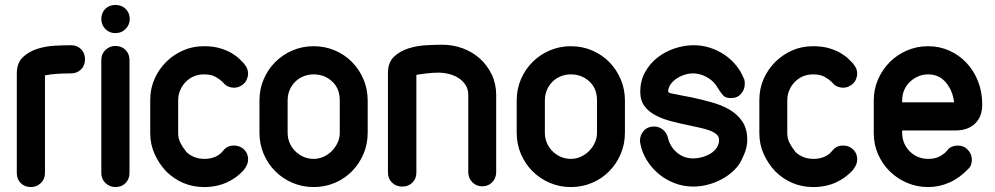

<svg xmlns="http://www.w3.org/2000/svg" viewBox="-20 -747 4025 777"><path d="M162 -47Q162 -22 145 -6Q128 10 105 10Q80 10 64 -6Q48 -22 48 -47V-450Q48 -492 72 -515Q96 -538 130 -549Q164 -560 201.5 -562Q239 -564 267 -564Q292 -564 308 -548Q324 -532 324 -507Q324 -482 308 -466Q292 -450 267 -450Q244 -450 215.5 -448.5Q187 -447 162 -442Z M390 -670Q390 -695 406 -711Q422 -727 447 -727Q472 -727 488.5 -711Q505 -695 505 -670Q505 -647 488.5 -630Q472 -613 447 -613Q422 -613 406 -630Q390 -647 390 -670ZM390 -504Q390 -529 407 -545Q424 -561 447 -561Q472 -561 488 -545Q504 -529 504 -504V-47Q504 -22 488 -6Q472 10 447 10Q424 10 407 -6Q390 -22 390 -47Z M884 -138Q900 -158 927 -158Q948 -158 963 -146Q984 -129 984 -102Q984 -81 969 -63H970Q940 -28 898.5 -9Q857 10 806 10Q761 10 722 -6.5Q683 -23 652 -54Q623 -85 605.5 -124Q588 -163 588 -208V-342Q588 -389 605.5 -428Q623 -467 652 -496Q681 -525 720 -542.5Q759 -560 806 -560Q842 -560 869.5 -552Q897 -544 916.5 -532.5Q936 -521 949 -508.5Q962 -496 970 -487H969Q984 -470 984 -449Q984 -438 979 -426Q974 -414 964 -406Q947 -392 927 -392Q916 -392 904.5 -396.5Q893 -401 885 -411Q884 -412 882.5 -413Q881 -414 880 -416Q871 -425 853 -435.5Q835 -446 806 -446Q762 -446 732 -416Q718 -402 709.5 -382.5Q701 -363 701 -342V-208Q701 -187 710 -169Q719 -151 733 -134H732Q762 -104 808 -104Q830 -104 850 -112Q870 -120 884 -138Z M1030 -340Q1030 -386 1047 -426Q1064 -466 1094 -496Q1124 -526 1164 -543Q1204 -560 1249 -560Q1295 -560 1335 -543Q1375 -526 1404.5 -496Q1434 -466 1451 -426Q1468 -386 1468 -340V-210Q1468 -164 1451 -124Q1434 -84 1404.5 -54Q1375 -24 1335 -7Q1295 10 1249 10Q1204 10 1164 -7Q1124 -24 1094 -54Q1064 -84 1047 -124Q1030 -164 1030 -210ZM1144 -210Q1144 -188 1152 -169Q1160 -150 1174.5 -135.5Q1189 -121 1208 -112.5Q1227 -104 1249 -104Q1270 -104 1289 -112.5Q1308 -121 1322.5 -135.5Q1337 -150 1346 -169Q1355 -188 1355 -210V-341Q1355 -389 1324 -417.5Q1293 -446 1249 -446Q1228 -446 1209 -438.5Q1190 -431 1175.5 -417Q1161 -403 1152.5 -383.5Q1144 -364 1144 -340Z M1665 -49Q1665 -24 1649 -8Q1633 8 1608 8Q1583 8 1566.5 -8Q1550 -24 1550 -49V-452Q1550 -494 1574 -517Q1598 -540 1632.5 -551Q1667 -562 1705 -564Q1743 -566 1770 -566Q1813 -566 1852.5 -551.5Q1892 -537 1922 -510Q1952 -483 1970 -445.5Q1988 -408 1988 -363V-51Q1988 -26 1972 -9.5Q1956 7 1931 7Q1908 7 1891.5 -9.5Q1875 -26 1875 -51V-363Q1875 -386 1864 -403Q1853 -420 1836 -431Q1819 -442 1797.5 -447.5Q1776 -453 1754 -453Q1733 -453 1707 -450Q1681 -447 1665 -444Z M2071 -340Q2071 -386 2088 -426Q2105 -466 2135 -496Q2165 -526 2205 -543Q2245 -560 2290 -560Q2336 -560 2376 -543Q2416 -526 2445.5 -496Q2475 -466 2492 -426Q2509 -386 2509 -340V-210Q2509 -164 2492 -124Q2475 -84 2445.5 -54Q2416 -24 2376 -7Q2336 10 2290 10Q2245 10 2205 -7Q2165 -24 2135 -54Q2105 -84 2088 -124Q2071 -164 2071 -210ZM2185 -210Q2185 -188 2193 -169Q2201 -150 2215.5 -135.5Q2230 -121 2249 -112.5Q2268 -104 2290 -104Q2311 -104 2330 -112.5Q2349 -121 2363.5 -135.5Q2378 -150 2387 -169Q2396 -188 2396 -210V-341Q2396 -389 2365 -417.5Q2334 -446 2290 -446Q2269 -446 2250 -438.5Q2231 -431 2216.5 -417Q2202 -403 2193.5 -383.5Q2185 -364 2185 -340Z M2990 -430Q2993 -425 2993.5 -418.5Q2994 -412 2994 -407Q2994 -385 2979 -367.5Q2964 -350 2938 -350Q2917 -350 2907.5 -360Q2898 -370 2888 -386L2889 -385Q2884 -392 2879 -400Q2874 -408 2868 -414Q2851 -431 2829 -440.5Q2807 -450 2785 -450Q2767 -450 2749 -444Q2731 -438 2716.5 -428Q2702 -418 2693 -404.5Q2684 -391 2684 -376Q2684 -371 2702 -368L2747 -359Q2755 -357 2763 -356Q2771 -355 2779 -353Q2820 -344 2860 -333Q2900 -322 2932 -303.5Q2964 -285 2984 -255.5Q3004 -226 3004 -181Q3004 -152 2991.5 -122.5Q2979 -93 2969 -79Q2954 -59 2933.5 -43Q2913 -27 2888.5 -15.5Q2864 -4 2837.5 2Q2811 8 2786 8Q2746 8 2710.5 -5.5Q2675 -19 2646.5 -42.5Q2618 -66 2598 -98Q2578 -130 2571 -167L2572 -166Q2570 -171 2570 -174V-178Q2570 -201 2585.5 -218Q2601 -235 2627 -235Q2647 -235 2662.5 -222.5Q2678 -210 2683 -190Q2691 -154 2719 -130Q2747 -106 2785 -106Q2804 -106 2823 -111.5Q2842 -117 2857 -126.5Q2872 -136 2881 -150Q2890 -164 2890 -181Q2890 -194 2880 -203Q2870 -212 2853 -218.5Q2836 -225 2813 -230L2767 -240Q2732 -247 2697.5 -256Q2663 -265 2634.5 -279.5Q2606 -294 2588.5 -317Q2571 -340 2571 -376Q2571 -419 2590 -454Q2609 -489 2640 -513.5Q2671 -538 2710 -551Q2749 -564 2788 -564Q2821 -564 2852.5 -554Q2884 -544 2911 -526Q2938 -508 2958.5 -483Q2979 -458 2990 -429Z M3349 -138Q3365 -158 3392 -158Q3413 -158 3428 -146Q3449 -129 3449 -102Q3449 -81 3434 -63H3435Q3405 -28 3363.5 -9Q3322 10 3271 10Q3226 10 3187 -6.5Q3148 -23 3117 -54Q3088 -85 3070.5 -124Q3053 -163 3053 -208V-342Q3053 -389 3070.5 -428Q3088 -467 3117 -496Q3146 -525 3185 -542.5Q3224 -560 3271 -560Q3307 -560 3334.5 -552Q3362 -544 3381.5 -532.5Q3401 -521 3414 -508.5Q3427 -496 3435 -487H3434Q3449 -470 3449 -449Q3449 -438 3444 -426Q3439 -414 3429 -406Q3412 -392 3392 -392Q3381 -392 3369.5 -396.5Q3358 -401 3350 -411Q3349 -412 3347.5 -413Q3346 -414 3345 -416Q3336 -425 3318 -435.5Q3300 -446 3271 -446Q3227 -446 3197 -416Q3183 -402 3174.5 -382.5Q3166 -363 3166 -342V-208Q3166 -187 3175 -169Q3184 -151 3198 -134H3197Q3227 -104 3273 -104Q3295 -104 3315 -112Q3335 -120 3349 -138Z M3631 -333H3841Q3836 -379 3808.5 -412.5Q3781 -446 3736 -446Q3714 -446 3695 -437.5Q3676 -429 3661.5 -415Q3647 -401 3639 -382Q3631 -363 3631 -341ZM3856 -158Q3881 -158 3897 -140.5Q3913 -123 3913 -101Q3913 -93 3910.5 -83Q3908 -73 3900 -65Q3864 -27 3822.5 -8.5Q3781 10 3736 10Q3691 10 3651 -7Q3611 -24 3581 -53.5Q3551 -83 3533.5 -122.5Q3516 -162 3516 -208V-341Q3516 -386 3533.5 -426Q3551 -466 3581 -496Q3611 -526 3651 -543Q3691 -560 3736 -560Q3782 -560 3822 -542Q3862 -524 3891.5 -492.5Q3921 -461 3938 -418Q3955 -375 3955 -324Q3955 -275 3926 -247Q3897 -219 3846 -219H3631V-208Q3631 -187 3639 -168Q3647 -149 3661.5 -134.5Q3676 -120 3695 -112Q3714 -104 3736 -104Q3766 -104 3785.5 -115.5Q3805 -127 3813 -138Q3821 -149 3832.5 -153.5Q3844 -158 3856 -158Z"/></svg>

Font: VDS
Style: Bold
Weight: 700
Designer: artmaker
Foundry: artmaker
Version: Version 1.000 2009 initial release